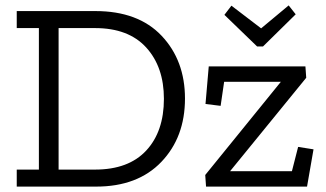

<svg xmlns="http://www.w3.org/2000/svg" viewBox="-20 -691 1209 711"><path d="M1075 -638 954 -519H932L811 -636L837 -670L947 -586L1049 -671ZM665 -326Q665 -183 577.5 -91.5Q490 0 336 0H42V-63H124V-587H42V-650H333Q492 -650 578.5 -558.5Q665 -467 665 -326ZM587 -325Q587 -443 521.5 -515Q456 -587 332 -587H197V-63H332Q456 -63 521.5 -133.5Q587 -204 587 -325ZM1117 0H743L740 -43L1020 -388H810L797 -299L741 -306L753 -445H1111L1114 -403L832 -57H1061L1084 -147L1141 -138Z"/></svg>

Font: Zilla Slab
Style: Regular
Weight: 400
Designer: Typotheque.com
Foundry: Typotheque type foundry
Version: Version 1.1; 2017; ttfautohint (v1.6)